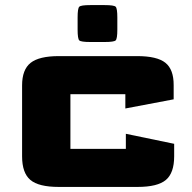

<svg xmlns="http://www.w3.org/2000/svg" viewBox="-20 -732 757 757"><path d="M67.1 -115.5V-395.3Q67.1 -457.6 100.7 -484.2Q134.3 -510.8 212 -510.8H520.8Q599.2 -510.8 632.1 -484.5Q665 -458.2 664.7 -396.3V-340.4L474.2 -304.3V-360.7Q474.2 -360.7 474.2 -360.7Q474.2 -360.7 474.2 -360.7H257.6Q257.6 -360.7 257.6 -360.7Q257.6 -360.7 257.6 -360.7V-145.1Q257.6 -145.1 257.6 -145.1Q257.6 -145.1 257.6 -145.1H476.2Q476.2 -145.1 476.2 -145.1Q476.2 -145.1 476.2 -145.1V-204.5L666.7 -165V-115.5Q666.7 -50.2 634.1 -22.6Q601.5 5 522.3 5H211.5Q132.3 5 99.7 -22.6Q67.1 -50.2 67.1 -115.5ZM286 -663Q286 -699.1 292.6 -705.5Q299.3 -711.9 335.8 -711.9H392.8Q429.3 -711.9 436 -705.5Q442.6 -699.1 442.6 -663V-615.2Q442.6 -579.1 436 -572.7Q429.3 -566.4 392.8 -566.4H335.8Q299.3 -566.4 292.6 -572.7Q286 -579.1 286 -615.2Z"/></svg>

Font: Science Gothic
Style: Regular
Weight: 400
Designer: Thomas Phinney, Vassil Kateliev, Brandon Buerkle
Foundry: Font Detective LLC
Version: Version 1.018